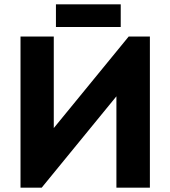

<svg xmlns="http://www.w3.org/2000/svg" viewBox="-20 -869 789 889"><path d="M75 -700H229V-276L576 -700H674V0H519V-423L173 0H75ZM539 -744H239V-849H539Z"/></svg>

Font: Tilda Sans Extra Bold
Style: Regular
Weight: 800
Designer: ParaType Ltd
Foundry: ParaType Ltd
Version: Version 1.009